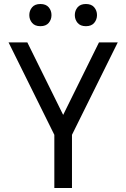

<svg xmlns="http://www.w3.org/2000/svg" viewBox="-20 -939 631 959"><path d="M116.5 -727.3 295.5 -365.1 474.4 -727.3H568.2L339.5 -265.6V0H251.4V-265.6L22.7 -727.3ZM126.4 -863.6Q126.4 -886 140.3 -902.5Q154.1 -919 181.8 -919Q209.5 -919 223.4 -902.5Q237.2 -886 237.2 -863.6Q237.2 -841.3 223.4 -824.8Q209.5 -808.2 181.8 -808.2Q154.1 -808.2 140.3 -824.8Q126.4 -841.3 126.4 -863.6ZM353.7 -863.6Q353.7 -886 367.5 -902.5Q381.4 -919 409.1 -919Q436.8 -919 450.6 -902.5Q464.5 -886 464.5 -863.6Q464.5 -841.3 450.6 -824.8Q436.8 -808.2 409.1 -808.2Q381.4 -808.2 367.5 -824.8Q353.7 -841.3 353.7 -863.6Z"/></svg>

Font: Inter UI
Style: Regular
Weight: 400
Designer: Rasmus Andersson
Foundry: rsms
Version: Version 2.2